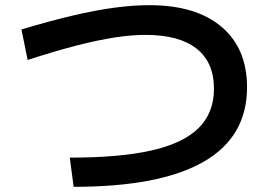

<svg xmlns="http://www.w3.org/2000/svg" viewBox="-20 -727 1040 743"><path d="M250 -117Q445 -117 567.5 -145Q690 -173 749 -232Q808 -291 808 -383Q808 -486 740.5 -539Q673 -592 543 -592Q489 -592 424 -582Q359 -572 277 -551Q195 -530 87 -495L63 -613Q173 -646 262.5 -667Q352 -688 424.5 -697.5Q497 -707 558 -707Q738 -707 837 -623.5Q936 -540 936 -389Q936 -197 767 -100.5Q598 -4 265 -4Z"/></svg>

Font: M PLUS 2 SemiBold
Style: Regular
Weight: 600
Designer: Coji Morishita
Foundry: UNDERFOREST DESIGN
Version: Version 1.001